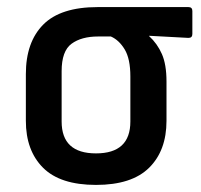

<svg xmlns="http://www.w3.org/2000/svg" viewBox="-20 -511 568 542"><path d="M251 11Q150 11 101.5 -37.5Q53 -86 53 -170V-302Q53 -392 102 -441.5Q151 -491 256 -491H512Q523 -491 523 -480V-415Q523 -404 512 -404L401 -410V-409Q424 -388 437 -358.5Q450 -329 450 -281V-170Q450 -86 401 -37.5Q352 11 251 11ZM251 -78Q348 -78 348 -168V-295Q348 -345 332 -371.5Q316 -398 293 -408H257Q210 -408 182 -387.5Q154 -367 154 -310V-168Q154 -78 251 -78Z"/></svg>

Font: Sofia Sans Extra Cond
Style: Bold
Weight: 700
Width: 1
Designer: Botio Nikoltchev, Ani Petrova
Foundry: lettersoup
Version: Version 4.100; ttfautohint (v1.8.3)